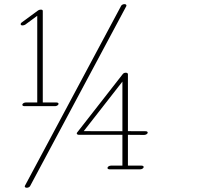

<svg xmlns="http://www.w3.org/2000/svg" viewBox="-20 -799 1040 916"><path d="M564 -172.9 379.4 -173.3 564 -409.7ZM684.6 -166.5C684.6 -170.4 680.7 -172.9 674.8 -172.9L590.3 -173.3V-445.3C590.3 -449.2 585.9 -452.1 580.1 -452.1C573.7 -452.1 568.4 -449.2 565.9 -445.8L348.1 -167C346.7 -165.5 346.2 -164.1 346.2 -162.6C346.2 -159.7 349.1 -156.7 353.5 -156.2C354.5 -156.2 356 -155.8 356 -155.8H564V-8.8H509.3C502.4 -8.8 495.1 -4.9 493.2 0C491.2 4.9 495.6 8.8 502.4 8.8H648.9C655.8 8.8 663.1 4.9 665 0C667 -4.9 662.6 -8.8 655.8 -8.8H590.3V-155.8L668 -155.3C674.8 -155.3 684.6 -159.7 684.6 -166.5ZM107.9 96.7C114.3 96.7 121.1 93.3 123.5 88.9L582.5 -769.5C583 -770.6 583.2 -771.7 583.2 -772.6C583.2 -776.5 579.6 -779.3 573.7 -779.3C567.4 -779.3 560.5 -775.9 558.1 -771.5L99.1 86.9C98.6 87.9 98.1 89.4 98.1 90.3C98.1 94.2 102.1 96.7 107.9 96.7ZM258.8 -301.3C259.1 -302.1 259.3 -302.8 259.3 -303.6C259.3 -307.3 255.2 -310.1 249.5 -310.1H184.1V-747.1C184.1 -751.4 179.9 -753.1 174.9 -753.1C170.4 -753.1 165.2 -751.6 162.1 -749.5L83 -691.4C80.1 -689.5 78.6 -686.5 78.6 -684.1C78.6 -674.8 94.2 -677.2 100.6 -681.6L157.7 -723.6V-310.1H103C96.2 -310.1 88.9 -306.2 86.9 -301.3C85 -296.4 89.4 -292.5 96.2 -292.5H242.7C249.5 -292.5 256.8 -296.4 258.8 -301.3Z"/></svg>

Font: WireWyrm
Style: Light
Weight: 200
Version: Version 001.000